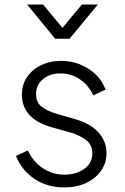

<svg xmlns="http://www.w3.org/2000/svg" viewBox="-20 -810 548 842"><path d="M262 12Q188 12 132 -25Q76 -62 50 -126L102 -150Q126 -100 168.5 -72Q211 -44 262 -44Q314 -44 349.5 -69.5Q385 -95 385 -137Q385 -176 356 -197Q327 -218 292 -228L210 -251Q141 -270 108.5 -306.5Q76 -343 76 -394Q76 -439 99 -472.5Q122 -506 160.5 -524.5Q199 -543 247 -543Q313 -543 367 -509Q421 -475 443 -417L389 -392Q368 -437 330 -462.5Q292 -488 246 -488Q198 -488 168 -462.5Q138 -437 138 -398Q138 -360 164 -341Q190 -322 222 -313L311 -287Q375 -269 411 -230Q447 -191 447 -138Q447 -95 423 -61Q399 -27 357 -7.5Q315 12 262 12ZM222 -640 99 -790H169L254 -688L339 -790H409L285 -640Z"/></svg>

Font: Plus Jakarta Sans Light
Style: Regular
Weight: 300
Designer: Gumpita Rahayu
Foundry: Tokotype
Version: Version 2.006; ttfautohint (v1.8.4.7-5d5b)